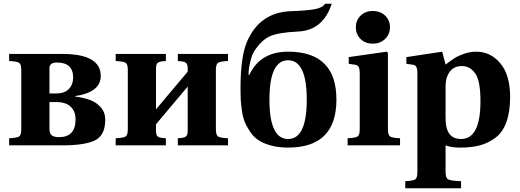

<svg xmlns="http://www.w3.org/2000/svg" viewBox="-20 -779 2788 1029"><path d="M29 0V-38Q72 -40 83 -48Q94 -56 94 -87V-403Q94 -434 83 -442Q72 -450 29 -452V-490H313Q520 -490 520 -372Q520 -284 382 -264V-262Q430 -255 463 -243Q496 -231 520 -204Q544 -177 544 -137Q544 -55 490.5 -27.5Q437 0 314 0ZM245 -88Q245 -64 257 -54Q269 -44 296 -44Q385 -44 385 -139Q385 -182 359 -207Q333 -232 281 -232H245ZM245 -278H279Q326 -278 349 -302Q372 -326 372 -363Q372 -444 285 -444Q245 -444 245 -413Z M600 0V-38Q643 -40 654 -48Q665 -56 665 -87V-403Q665 -434 654 -442Q643 -450 600 -452V-490H869V-452L848 -450Q831 -448 823.5 -440.5Q816 -433 816 -410V-193L986 -395V-410Q986 -433 978.5 -440.5Q971 -448 954 -450L933 -452V-490H1202V-452Q1159 -450 1148 -442Q1137 -434 1137 -403V-87Q1137 -56 1148 -48Q1159 -40 1202 -38V0H933V-38L954 -40Q971 -42 978.5 -49.5Q986 -57 986 -80V-315L816 -113V-80Q816 -57 823.5 -49.5Q831 -42 848 -40L869 -38V0Z M1269 -306Q1269 -475 1304 -556Q1372 -713 1539 -719Q1626 -722 1668 -730Q1710 -738 1722 -759H1758Q1711 -616 1578 -610Q1470 -605 1425 -584Q1380 -563 1342 -504Q1331 -487 1321.5 -449Q1312 -411 1312 -379L1316 -377Q1374 -502 1524 -502Q1783 -502 1783 -245Q1783 12 1524 12Q1472 12 1431 0.5Q1390 -11 1364 -28.5Q1338 -46 1319 -75Q1300 -104 1290.5 -128.5Q1281 -153 1276 -189.5Q1271 -226 1270 -248.5Q1269 -271 1269 -306ZM1524 -456Q1424 -456 1424 -245Q1424 -34 1524 -34Q1624 -34 1624 -245Q1624 -456 1524 -456Z M1887 -633Q1887 -669 1912 -694.5Q1937 -720 1978 -720Q2019 -720 2044.5 -695Q2070 -670 2070 -633Q2070 -596 2044 -570.5Q2018 -545 1978 -545Q1937 -545 1912 -570.5Q1887 -596 1887 -633ZM1843 0V-38Q1886 -40 1897 -48Q1908 -56 1908 -87V-381Q1908 -410 1902.5 -420Q1897 -430 1884 -432L1849 -437V-473L2052 -502L2059 -496V-87Q2059 -56 2070 -48Q2081 -40 2124 -38V0Z M2152 192Q2195 190 2206 182Q2217 174 2217 143V-381Q2217 -410 2211.5 -420Q2206 -430 2193 -432L2158 -437V-473L2350 -502L2368 -433Q2398 -456 2418 -468.5Q2438 -481 2469 -491.5Q2500 -502 2533 -502Q2609 -502 2661.5 -439.5Q2714 -377 2714 -259Q2714 -180 2694 -125Q2674 -70 2635.5 -41Q2597 -12 2552 0Q2507 12 2447 12Q2397 12 2368 0V143Q2368 174 2381.5 182Q2395 190 2451 192V230H2152ZM2368 -152Q2368 -121 2372 -101Q2386 -34 2451 -34Q2555 -34 2555 -237Q2555 -346 2527 -385.5Q2499 -425 2455 -425Q2396 -425 2375 -365Q2368 -345 2368 -310Z"/></svg>

Font: Heuristica
Style: Bold
Weight: 700
Version: Version 1.0.2